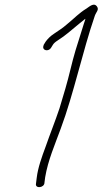

<svg xmlns="http://www.w3.org/2000/svg" viewBox="-20 -744 436 816"><path d="M166 -554C164 -549 163 -544 164 -540C167 -528 188 -526 197 -541L205 -554C208 -559 214 -565 225 -572C260 -594 283 -616 315 -642L341 -663L343 -664C341 -658 340 -652 337 -645C326 -609 314 -572 301 -530C285 -477 274 -422 258 -368L233 -284C215 -230 192 -173 174 -121C158 -78 141 -31 136 12L133 36C128 59 169 55 169 32L172 9C184 -63 214 -131 238 -197C293 -344 331 -526 383 -677C389 -694 403 -703 391 -718C379 -733 361 -717 348 -708C315 -688 298 -668 266 -642C243 -622 236 -619 210 -601C193 -590 182 -578 174 -567Z"/></svg>

Font: Stray Cat
Style: ExtObl
Weight: 400
Version: Version 1.0